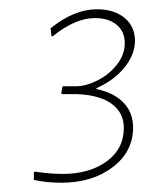

<svg xmlns="http://www.w3.org/2000/svg" viewBox="-20 -723 334 414"><path d="M271 -635Q271 -605 248 -577Q225 -549 188 -533V-531Q226 -523 246.5 -501.5Q267 -480 267 -448Q267 -396 223 -362.5Q179 -329 112 -329Q81 -329 53 -335V-351L55 -353Q87 -348 115 -348Q173 -348 210 -375Q247 -402 247 -447Q247 -480 221 -499Q195 -518 147 -520H114L112 -522L115 -537H144Q165 -537 190 -549.5Q215 -562 232 -583.5Q249 -605 249 -630Q249 -655 231.5 -669.5Q214 -684 185 -684Q142 -684 94 -645H91L89 -662Q140 -703 189 -703Q226 -703 248.5 -684.5Q271 -666 271 -635Z"/></svg>

Font: Luna Sans Thin
Style: Italic
Weight: 250
Italic angle: -7°
Designer: Juan Pablo del Peral
Foundry: Huerta Tipografica
Version: Version 2.001; ttfautohint (v1.5)